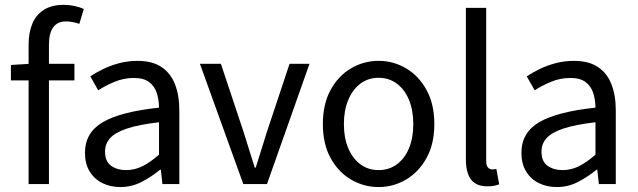

<svg xmlns="http://www.w3.org/2000/svg" viewBox="-20 -744 2580 776"><path d="M95.6 0V-562.9Q95.6 -612.5 110.9 -648.7Q126.3 -684.9 157.8 -704.6Q189.2 -724.4 238 -724.4Q260.3 -724.4 281.8 -719.7Q303.3 -715 318.7 -707.7L300.6 -647.6Q272.2 -657.4 246.3 -657.4Q212.2 -657.4 195 -633.5Q177.8 -609.6 177.8 -562.6V0ZM24.1 -419.1V-481.4L100 -486.1H280.8V-419.1Z M466.3 12Q425.6 12 393.2 -4.3Q360.8 -20.5 342.1 -51.5Q323.4 -82.4 323.4 -126.2Q323.4 -208 395.4 -250.2Q467.4 -292.3 622.7 -309Q622.5 -339.5 614 -367Q605.5 -394.6 583.5 -411.7Q561.4 -428.9 521.9 -428.9Q480.1 -428.9 443.1 -413.4Q406 -397.9 376.9 -379L345 -435.4Q367.3 -450.4 397 -464.9Q426.7 -479.4 461.9 -488.7Q497.1 -498 536.1 -498Q595.2 -498 632.4 -473.3Q669.6 -448.6 687.2 -403.6Q704.8 -358.6 704.8 -297.7V0H636.5L630.1 -57.9H626.8Q591.7 -29.1 551.8 -8.5Q511.9 12 466.3 12ZM489.2 -56.5Q524.6 -56.5 556.1 -72.3Q587.6 -88.1 622.7 -118.9V-249.9Q541 -240.4 493.3 -224.5Q445.6 -208.6 425 -185.6Q404.5 -162.7 404.5 -131.5Q404.5 -91.2 429.3 -73.8Q454.1 -56.5 489.2 -56.5Z M963.4 0 788 -486.1H872.8L964.7 -210Q975.6 -174.8 987.1 -138.4Q998.7 -101.9 1009.6 -66.6H1013.6Q1024.4 -101.9 1036 -138.4Q1047.5 -174.8 1058.4 -210L1150.3 -486.1H1230.9L1059 0Z M1510.2 12Q1450.6 12 1399.1 -18.1Q1347.7 -48.1 1316.3 -105Q1284.9 -161.9 1284.9 -242.4Q1284.9 -323.5 1316.3 -380.8Q1347.7 -438 1399.1 -468Q1450.6 -498.1 1510.2 -498.1Q1569.7 -498.1 1620.9 -468Q1672 -438 1703.7 -380.8Q1735.4 -323.5 1735.4 -242.4Q1735.4 -161.9 1703.7 -105Q1672 -48.1 1620.9 -18.1Q1569.7 12 1510.2 12ZM1510.2 -56.5Q1552 -56.5 1583.8 -79.7Q1615.6 -102.9 1633 -144.8Q1650.4 -186.7 1650.4 -242.4Q1650.4 -298.1 1633 -340.3Q1615.6 -382.6 1583.8 -406.1Q1552 -429.6 1510.2 -429.6Q1468.4 -429.6 1436.9 -406.1Q1405.4 -382.6 1387.6 -340.3Q1369.9 -298.1 1369.9 -242.4Q1369.9 -186.7 1387.6 -144.8Q1405.4 -102.9 1436.9 -79.7Q1468.4 -56.5 1510.2 -56.5Z M1950.1 9.2Q1919.2 9.2 1899.9 -3.4Q1880.6 -16 1871.8 -40.5Q1862.9 -64.9 1862.9 -100.2V-712.2H1945V-94.2Q1945 -74.5 1952.3 -66.9Q1959.5 -59.3 1969.5 -59.3Q1973.1 -59.3 1976.6 -59.8Q1980.1 -60.3 1986.1 -61.3L1997.6 0.8Q1989.2 4.4 1977.3 6.8Q1965.5 9.2 1950.1 9.2Z M2230.3 12Q2189.6 12 2157.2 -4.3Q2124.8 -20.5 2106.1 -51.5Q2087.4 -82.4 2087.4 -126.2Q2087.4 -208 2159.4 -250.2Q2231.4 -292.3 2386.7 -309Q2386.5 -339.5 2378 -367Q2369.5 -394.6 2347.5 -411.7Q2325.4 -428.9 2285.9 -428.9Q2244.1 -428.9 2207.1 -413.4Q2170 -397.9 2140.9 -379L2109 -435.4Q2131.3 -450.4 2161 -464.9Q2190.7 -479.4 2225.9 -488.7Q2261.1 -498 2300.1 -498Q2359.2 -498 2396.4 -473.3Q2433.6 -448.6 2451.2 -403.6Q2468.8 -358.6 2468.8 -297.7V0H2400.5L2394.1 -57.9H2390.8Q2355.7 -29.1 2315.8 -8.5Q2275.9 12 2230.3 12ZM2253.2 -56.5Q2288.6 -56.5 2320.1 -72.3Q2351.6 -88.1 2386.7 -118.9V-249.9Q2305 -240.4 2257.3 -224.5Q2209.6 -208.6 2189 -185.6Q2168.5 -162.7 2168.5 -131.5Q2168.5 -91.2 2193.3 -73.8Q2218.1 -56.5 2253.2 -56.5Z"/></svg>

Font: Source Sans 3
Style: Regular
Weight: 200
Designer: Paul D. Hunt
Foundry: Adobe
Version: Version 3.046;hotconv 1.0.118;makeotfexe 2.5.65603